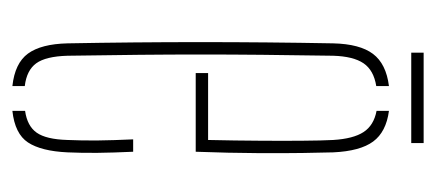

<svg xmlns="http://www.w3.org/2000/svg" viewBox="-217 -483 704 310"><g transform="rotate(90 135.0 -328.0)"><path d="M50 -85Q49 -138.5 48.5 -192.2Q48 -246 48 -299.5Q48 -353 48.5 -406.8Q49 -460.5 50 -514Q51 -557 67 -578.2Q83 -599.5 119 -604V-583.5Q93.5 -579.5 82.2 -563Q71 -546.5 70 -514Q69 -450.5 68.5 -399.2Q68 -348 68 -300.2Q68 -252.5 68.5 -200.8Q69 -149 70 -85Q71 -50 82.2 -34.5Q93.5 -19 119 -16V4Q82 0 66.5 -21.2Q51 -42.5 50 -85ZM159 4V-16.5Q183.5 -20 194.2 -35.2Q205 -50.5 206 -85Q207 -107.5 206.8 -133.2Q206.5 -159 205 -191H225Q226.5 -159 226.8 -133Q227 -107 226 -85Q224 -42.5 210 -21.2Q196 0 159 4ZM98 -292V-312H206Q207 -356.5 207.2 -395.5Q207.5 -434.5 207.2 -464.8Q207 -495 206 -514Q204 -546.5 193.2 -563Q182.5 -579.5 159 -584V-604Q193 -599.5 208.5 -578.5Q224 -557.5 226 -514Q226.5 -496 227 -465Q227.5 -434 227.2 -390.5Q227 -347 225 -292ZM65 -660H211V-640H65Z"/></g></svg>

Font: Big Shoulders Stencil Display Thin Thin
Style: Regular
Weight: 250
Version: Version 2.001